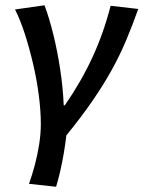

<svg xmlns="http://www.w3.org/2000/svg" viewBox="-20 -523 545 729"><path d="M90 175Q102 142 112 104.5Q122 67 128.5 26.5Q135 -14 135 -53Q135 -101 127.5 -160Q120 -219 106 -279Q92 -339 74.5 -393.5Q57 -448 37 -487L149 -503Q167 -455 182.5 -392Q198 -329 208.5 -260Q219 -191 222 -123H226Q289 -214 331.5 -306.5Q374 -399 400 -501L505 -489Q483 -427 459 -370Q435 -313 404 -257Q373 -201 331 -140Q289 -79 232 -9Q228 25 222 60Q216 95 208.5 127.5Q201 160 193 186Z"/></svg>

Font: Source Sans 3 SemiBold
Style: Italic
Weight: 600
Italic angle: -11°
Designer: Paul D. Hunt
Foundry: Adobe
Version: Version 3.046;hotconv 1.0.118;makeotfexe 2.5.65603